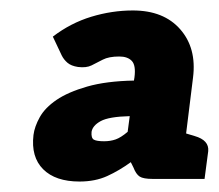

<svg xmlns="http://www.w3.org/2000/svg" viewBox="-20 -759 418 367"><path d="M132 -412Q86 -412 62.5 -435.5Q39 -459 44 -501Q46 -517 56 -535Q66 -553 88 -568Q110 -583 146.5 -593.5Q183 -604 236 -605L237 -611Q240 -634 232 -642.5Q224 -651 208 -651Q188 -651 176.5 -645Q165 -639 155 -634Q145 -629 129 -631Q116 -633 109 -639Q102 -645 98 -653L81 -689Q115 -715 154.5 -727Q194 -739 234 -739Q293 -739 324.5 -703Q356 -667 349 -611L325 -417H272Q254 -417 247 -421.5Q240 -426 235 -439L230 -449Q208 -433 185 -422.5Q162 -412 132 -412ZM179 -489Q191 -489 201 -492.5Q211 -496 224 -507L228 -537Q188 -536 172.5 -527.5Q157 -519 155 -507Q154 -495 159.5 -492Q165 -489 179 -489ZM311 -417 332 -505 352 -499Q380 -491 378 -470L371 -417Z"/></svg>

Font: Aleo Black
Style: Italic
Weight: 900
Italic angle: -7°
Designer: Alessio Laiso
Foundry: Alessio Laiso
Version: Version 2.001;gftools[0.9.29]